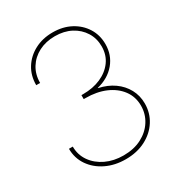

<svg xmlns="http://www.w3.org/2000/svg" viewBox="-177 -853 908 979"><g transform="rotate(-30 277.0 -363.5)"><path d="M278.8 9.8Q215.3 9.8 164.3 -14.9Q113.3 -39.6 83.5 -83Q53.7 -126.5 53.7 -181.6H76.2Q76.2 -132.8 103 -94.5Q129.9 -56.2 175.8 -34.4Q221.7 -12.7 278.8 -12.7Q340.3 -12.7 385.7 -36.4Q431.2 -60.1 456.5 -100.1Q481.9 -140.1 481.9 -188.5Q481.9 -241.2 452.6 -280.5Q423.3 -319.8 372.6 -341.6Q321.8 -363.3 256.3 -363.3H245.6V-386.7H256.3Q314 -386.7 359.9 -406.7Q405.8 -426.8 432.6 -463.6Q459.5 -500.5 459.5 -550.8Q459.5 -597.7 436.3 -634.8Q413.1 -671.9 372.3 -693.4Q331.5 -714.8 277.8 -714.8Q224.6 -714.8 183.1 -693.4Q141.6 -671.9 117.9 -633.8Q94.2 -595.7 94.2 -545.9H71.3Q71.3 -602.1 98.1 -645Q125 -688 171.6 -712.6Q218.3 -737.3 277.8 -737.3Q337.4 -737.3 383.3 -712.9Q429.2 -688.5 455.6 -646.5Q481.9 -604.5 481.9 -550.8Q481.9 -487.3 442.9 -440.4Q403.8 -393.6 336.4 -377V-375.5Q387.7 -364.7 425.3 -338.1Q462.9 -311.5 483.6 -273.2Q504.4 -234.9 504.4 -188.5Q504.4 -132.8 475.8 -87.9Q447.3 -43 396.5 -16.6Q345.7 9.8 278.8 9.8Z"/></g></svg>

Font: Inter 24pt Thin
Style: Regular
Weight: 250
Designer: Rasmus Andersson
Foundry: rsms
Version: Version 4.001;git-66647c0bb